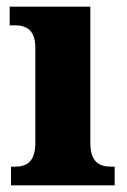

<svg xmlns="http://www.w3.org/2000/svg" viewBox="-20 -556 382 576"><path d="M13 0H324V-56H314C277 -56 251 -71 251 -127V-536H9V-480H25C60 -480 86 -465 86 -413V-128C86 -71 61 -56 24 -56H13Z"/></svg>

Font: Noto Serif Georgian SemiCondensed ExtraBold
Style: Regular
Weight: 800
Width: 4
Designer: Monotype Design Team, Akaki Razmadze
Foundry: Google LLC
Version: Version 2.003